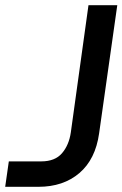

<svg xmlns="http://www.w3.org/2000/svg" viewBox="-42 -720 472 740"><path d="M106 0H-22L-8 -98H117Q170 -98 197 -129.5Q224 -161 231 -210L299 -700H410L340 -206Q326 -106 264 -53Q202 0 106 0Z"/></svg>

Font: Host Grotesk Medium
Style: Italic
Weight: 500
Italic angle: -8°
Designer: Doğukan Karapınar based on Poppins by Indian Type Foundry, Jonny Pinhorn
Foundry: Element Type
Version: Version 1.001; ttfautohint (v1.8.4.7-5d5b)